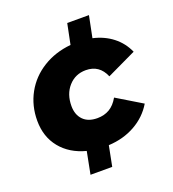

<svg xmlns="http://www.w3.org/2000/svg" viewBox="-141 -770 899 997"><g transform="rotate(-20 308.5 -271.0)"><path d="M440 -215 579 -131Q542 -69 477 -32.5Q412 4 330 8L308 120H188L212 -3Q124 -26 74 -87.5Q24 -149 24 -238Q24 -321 61.5 -389Q99 -457 167 -499Q235 -541 321 -549L344 -662H464L440 -543Q502 -529 547.5 -493.5Q593 -458 617 -404L455 -327Q425 -399 350 -399Q292 -399 254.5 -357Q217 -315 217 -249Q217 -201 244.5 -172.5Q272 -144 323 -144Q361 -144 390 -161Q419 -178 440 -215Z"/></g></svg>

Font: Idrija
Style: Italic
Weight: 800
Italic angle: -11.3°
Designer: Julieta Ulanovsky
Foundry: Julieta Ulanovsky
Version: Version 7.200